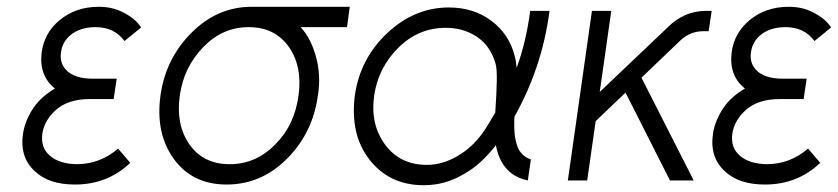

<svg xmlns="http://www.w3.org/2000/svg" viewBox="-20 -532 2470 566"><path d="M324 -300H254Q197 -300 173 -328Q155 -349 160 -379Q164 -408 187 -428Q216 -452 262 -452Q317 -452 347 -411L396 -451Q387 -465 373.5 -476Q360 -487 342 -496Q311 -512 271 -512Q203 -512 155 -472Q111 -435 103 -379Q94 -309 142 -271Q123 -260 106.5 -245.5Q90 -231 78 -213Q54 -177 48 -139Q37 -68 84 -26Q125 12 201 12Q297 12 364 -52L328 -94Q276 -49 209 -48Q155 -48 126 -74Q99 -98 105 -139Q111 -178 146 -209Q182 -240 245 -240H315Z M722 -512Q621 -512 545 -436Q468 -359 453 -250Q438 -139 492 -64Q547 12 648 12Q750 12 826 -64Q902 -140 917 -250Q922 -280 920.5 -308.5Q919 -337 912 -363Q905 -389 894 -411.5Q883 -434 866 -452H1003L1011 -512ZM713 -452Q791 -452 832 -393Q872 -335 860 -250Q854 -207 837.5 -171.5Q821 -136 792 -107Q735 -48 657 -48Q579 -48 538 -107Q498 -165 510 -250Q516 -293 533.5 -328.5Q551 -364 579 -393Q636 -452 713 -452Z M1303 -510Q1202 -510 1121 -434Q1041 -358 1026 -250Q1019 -195 1029 -148Q1039 -101 1068 -63Q1127 14 1229 14Q1291 14 1344 -17Q1372 -32 1396 -54Q1420 -76 1442 -104Q1444 -91 1448 -79.5Q1452 -68 1457 -58Q1469 -35 1488.5 -20.5Q1508 -6 1536 0L1545 -62Q1533 -66 1524 -73.5Q1515 -81 1509 -92Q1503 -104 1499.5 -121.5Q1496 -139 1496 -162Q1496 -167 1496 -174Q1496 -181 1497 -189Q1537 -260 1563 -338Q1589 -416 1600 -500H1543Q1537 -454 1527 -412Q1517 -370 1503 -332Q1502 -341 1501 -349Q1500 -357 1498 -364Q1482 -431 1428 -471Q1376 -510 1303 -510ZM1294 -450Q1348 -450 1388 -422Q1426 -396 1441 -344Q1445 -330 1444.5 -294Q1444 -258 1440 -200Q1427 -178 1417.5 -162.5Q1408 -147 1402 -139Q1371 -96 1327 -71Q1306 -59 1284 -52.5Q1262 -46 1238 -46Q1159 -46 1115 -106Q1071 -166 1083 -250Q1095 -333 1155 -392Q1214 -450 1294 -450Z M1725 -500 1654 0H1711L1736 -175L1824 -259L1955 0H2025L1871 -303L1986 -413Q2015 -440 2053 -440H2069L2078 -500H2062Q2028 -500 1999 -487Q1986 -481 1974 -473Q1962 -465 1951 -454L1748 -261L1782 -500Z M2358 -300H2288Q2231 -300 2207 -328Q2189 -349 2194 -379Q2198 -408 2221 -428Q2250 -452 2296 -452Q2351 -452 2381 -411L2430 -451Q2421 -465 2407.5 -476Q2394 -487 2376 -496Q2345 -512 2305 -512Q2237 -512 2189 -472Q2145 -435 2137 -379Q2128 -309 2176 -271Q2157 -260 2140.5 -245.5Q2124 -231 2112 -213Q2088 -177 2082 -139Q2071 -68 2118 -26Q2159 12 2235 12Q2331 12 2398 -52L2362 -94Q2310 -49 2243 -48Q2189 -48 2160 -74Q2133 -98 2139 -139Q2145 -178 2180 -209Q2216 -240 2279 -240H2349Z"/></svg>

Font: Unageo
Style: Light-Italic
Weight: 300
Designer: Richard Sepsi
Foundry: Richard Sepsi
Version: Version 2.000